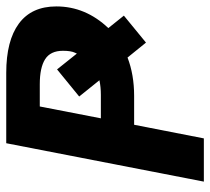

<svg xmlns="http://www.w3.org/2000/svg" viewBox="-50 -650 699 640"><g transform="rotate(-90 300.0 -329.5)"><path d="M599.1 -491.7Q599.1 -394.5 526.9 -318.4L568.4 -266.6L478.5 -192.9L428.7 -254.4Q371.6 -232.4 300.8 -232.4H204.6L159.2 0H15.1L143.1 -658.7H377.4Q484.9 -658.7 542 -616.5Q599.1 -574.2 599.1 -491.7ZM451.2 -469.7Q451.2 -511.2 423.1 -529.1Q395 -546.9 339.8 -546.9H265.6L226.1 -343.3H304.2Q330.6 -343.3 353 -348.1L298.8 -415.5L389.2 -489.3L441.9 -423.3L444.8 -429.7Q451.2 -442.9 451.2 -469.7Z"/></g></svg>

Font: Cousine
Style: Bold Italic
Weight: 700
Italic angle: -12°
Monospace: yes
Designer: Steve Matteson
Foundry: Ascender Corporation
Version: Version 1.20